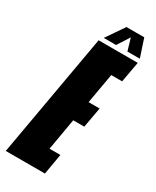

<svg xmlns="http://www.w3.org/2000/svg" viewBox="-247 -853 742 911"><g transform="rotate(30 124.0 -398.0)"><path d="M-43 0H171.5L191 -113H131.5L161.5 -286H222L242 -397H181.5L210.5 -562H270L290.5 -675H76ZM91.5 -697H159L201.5 -763.5L221 -697H289L256.5 -795.5H159Z"/></g></svg>

Font: Anybody UltraCondensed ExtraBold
Style: Italic
Weight: 800
Width: 1
Italic angle: -10°
Version: Version 1.113;gftools[0.9.25]